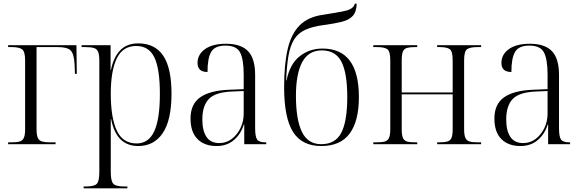

<svg xmlns="http://www.w3.org/2000/svg" viewBox="-20 -781 3151 1040"><path d="M24 0V-10H42Q70 -10 86 -14.5Q102 -19 109 -34Q116 -49 116 -81V-454Q116 -502 99.5 -514Q83 -526 43 -526H24V-536H394L396 -381H386L384 -432Q381 -490 362.5 -508Q344 -526 293 -526H178V-81Q178 -49 185 -34Q192 -19 208 -14.5Q224 -10 251 -10H281V0Z M433 239V229H446Q490 229 504 215Q518 201 518 151V-451Q518 -483 512 -499Q506 -515 490 -520.5Q474 -526 443 -526H422V-536H579V-402H581Q595 -471 631 -508.5Q667 -546 729 -546Q819 -546 864 -479.5Q909 -413 909 -274Q909 -130 861.5 -60Q814 10 729 10Q610 10 582 -136H580Q580 -108 580 -74Q580 -40 580 -3V150Q580 200 594 214.5Q608 229 652 229H670V239ZM720 -4Q785 -4 815.5 -70Q846 -136 846 -272Q846 -409 816 -470.5Q786 -532 718 -532Q645 -532 612.5 -464.5Q580 -397 580 -273Q580 -144 612.5 -74Q645 -4 720 -4Z M1153 10Q1087 10 1049.5 -28Q1012 -66 1012 -139Q1012 -217 1064.5 -254Q1117 -291 1223 -295L1300 -298V-377Q1300 -458 1281 -496Q1262 -534 1201 -534Q1144 -534 1124 -500Q1104 -466 1104 -391Q1050 -391 1050 -440Q1050 -486 1090.5 -515Q1131 -544 1204 -544Q1285 -544 1323.5 -504Q1362 -464 1362 -375V-87Q1362 -40 1373 -25Q1384 -10 1418 -10H1422V0H1303V-107H1301Q1285 -55 1247 -22.5Q1209 10 1153 10ZM1168 -6Q1206 -6 1235.5 -28.5Q1265 -51 1282.5 -87Q1300 -123 1300 -166V-288L1233 -285Q1145 -281 1110.5 -244Q1076 -207 1076 -134Q1076 -73 1098.5 -39.5Q1121 -6 1168 -6Z M1720 10Q1616 10 1567.5 -66Q1519 -142 1519 -309Q1519 -433 1538.5 -516Q1558 -599 1604 -644.5Q1650 -690 1730 -701Q1803 -712 1849 -722Q1895 -732 1902 -761H1912Q1911 -717 1891 -695Q1871 -673 1831.5 -663Q1792 -653 1731 -645Q1671 -637 1632.5 -619Q1594 -601 1573 -567Q1552 -533 1542.5 -478.5Q1533 -424 1530 -345H1532Q1550 -434 1603 -476Q1656 -518 1727 -518Q1924 -518 1924 -255Q1924 -125 1874 -57.5Q1824 10 1720 10ZM1720 0Q1797 0 1829 -62.5Q1861 -125 1861 -256Q1861 -385 1829.5 -446.5Q1798 -508 1723 -508Q1651 -508 1617 -444.5Q1583 -381 1583 -262Q1583 -133 1615.5 -66.5Q1648 0 1720 0Z M2002 0V-10H2020Q2048 -10 2064 -14.5Q2080 -19 2087 -34Q2094 -49 2094 -81V-454Q2094 -503 2078 -514.5Q2062 -526 2023 -526H2002V-536H2240V-526H2227Q2200 -526 2184.5 -521.5Q2169 -517 2162.5 -502Q2156 -487 2156 -455V-280H2432V-454Q2432 -503 2416.5 -514.5Q2401 -526 2361 -526H2348V-536H2586V-526H2567Q2526 -526 2510 -514.5Q2494 -503 2494 -455V-81Q2494 -49 2501 -34Q2508 -19 2524 -14.5Q2540 -10 2568 -10H2586V0H2348V-10H2359Q2387 -10 2403 -14.5Q2419 -19 2425.5 -34Q2432 -49 2432 -81V-270H2156V-81Q2156 -49 2162.5 -34Q2169 -19 2185 -14.5Q2201 -10 2229 -10H2240V0Z M2799 10Q2733 10 2695.5 -28Q2658 -66 2658 -139Q2658 -217 2710.5 -254Q2763 -291 2869 -295L2946 -298V-377Q2946 -458 2927 -496Q2908 -534 2847 -534Q2790 -534 2770 -500Q2750 -466 2750 -391Q2696 -391 2696 -440Q2696 -486 2736.5 -515Q2777 -544 2850 -544Q2931 -544 2969.5 -504Q3008 -464 3008 -375V-87Q3008 -40 3019 -25Q3030 -10 3064 -10H3068V0H2949V-107H2947Q2931 -55 2893 -22.5Q2855 10 2799 10ZM2814 -6Q2852 -6 2881.5 -28.5Q2911 -51 2928.5 -87Q2946 -123 2946 -166V-288L2879 -285Q2791 -281 2756.5 -244Q2722 -207 2722 -134Q2722 -73 2744.5 -39.5Q2767 -6 2814 -6Z"/></svg>

Font: Noto Serif Display SemiCondensed Light
Style: Regular
Weight: 300
Width: 4
Designer: Monotype Design Team
Foundry: Monotype Imaging Inc.
Version: Version 2.009